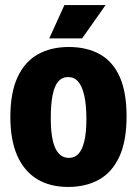

<svg xmlns="http://www.w3.org/2000/svg" viewBox="-20 -727 542 760"><path d="M250 13Q177 13 126 -18.5Q75 -50 48 -111.5Q21 -173 21 -264Q21 -360 49.5 -421.5Q78 -483 130 -512Q182 -541 252 -541Q325 -541 376.5 -511.5Q428 -482 454.5 -421.5Q481 -361 481 -266Q481 -169 452.5 -107Q424 -45 372 -16Q320 13 250 13ZM253 -102Q276 -102 291 -118.5Q306 -135 314 -169Q322 -203 322 -255Q322 -312 313.5 -349Q305 -386 289.5 -404Q274 -422 249 -422Q226 -422 211 -405Q196 -388 188.5 -352Q181 -316 181 -260Q181 -179 199 -140.5Q217 -102 253 -102ZM305 -575H175L235 -707H398Z"/></svg>

Font: Bricolage Grotesque 72pt SemiCondensed ExtraBold
Style: Regular
Weight: 800
Width: 4
Designer: Mathieu Triay
Foundry: Atelier Triay
Version: Version 1.001;gftools[0.9.33.dev8+g029e19f]